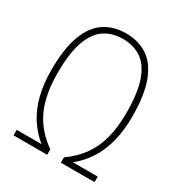

<svg xmlns="http://www.w3.org/2000/svg" viewBox="-176 -872 933 994"><g transform="rotate(30 291.0 -374.5)"><path d="M49 0V-33H212L202 -29Q150.5 -69.5 116.5 -122.8Q82.5 -176 65.8 -242.8Q49 -309.5 49 -390Q49 -519.5 78.8 -598.5Q108.5 -677.5 162.8 -713.2Q217 -749 291 -749Q365 -749 419.2 -713.2Q473.5 -677.5 503.2 -598.5Q533 -519.5 533 -390Q533 -309.5 516.2 -242.8Q499.5 -176 465.5 -122.8Q431.5 -69.5 380 -29L370 -33H533V0H332V-32Q390 -73 426.5 -124.5Q463 -176 480 -242Q497 -308 497 -392Q497 -514.5 471.2 -585.2Q445.5 -656 399.2 -686Q353 -716 291 -716Q229 -716 182.8 -686Q136.5 -656 110.8 -585.2Q85 -514.5 85 -392Q85 -308 102 -242Q119 -176 155.5 -124.5Q192 -73 250 -32V0Z"/></g></svg>

Font: Encode Sans Condensed Thin
Style: Regular
Weight: 100
Width: 3
Designer: Multiple Designers
Foundry: Impallari Type
Version: Version 3.002